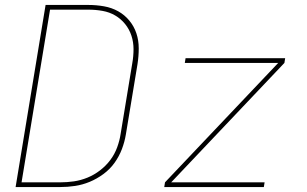

<svg xmlns="http://www.w3.org/2000/svg" viewBox="-20 -755 1240 775"><path d="M223 0H43L164 -735H337Q369 -735 400 -729.5Q431 -724 457 -709.5Q483 -695 502 -672Q521 -649 530.5 -620.5Q540 -592 540 -560Q540 -528 535 -496L488 -212Q483 -182 472 -153Q461 -124 442.5 -98Q424 -72 397.5 -52.5Q371 -33 342 -21Q313 -9 283 -4.5Q253 0 223 0ZM223 -19Q251 -19 278.5 -23Q306 -27 333 -38Q360 -49 384 -67.5Q408 -86 425.5 -109.5Q443 -133 453 -160.5Q463 -188 467 -215L514 -500Q519 -528 519 -556.5Q519 -585 510.5 -611Q502 -637 485 -658Q468 -679 445 -692.5Q422 -706 394 -711Q366 -716 337 -716H182L67 -19ZM643 0 646 -19 1103 -501H726L729 -520H1131L1128 -501L671 -19H1048L1045 0Z"/></svg>

Font: Iosevka Aile Thin Oblique
Style: Regular
Weight: 100
Italic angle: -9°
Designer: Belleve Invis
Foundry: Belleve Invis
Version: Version 31.1.0; ttfautohint (v1.8.4)